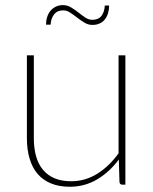

<svg xmlns="http://www.w3.org/2000/svg" viewBox="-20 -704 585 732"><path d="M458 -493V0H446Q437 0 435.5 -10L433 -96Q398 -48.5 350.5 -20.2Q303 8 246 8Q205 8 174.2 -4.8Q143.5 -17.5 123.2 -41.2Q103 -65 92.8 -99.5Q82.5 -134 82.5 -177.5V-493H109V-177.5Q109 -139 117.5 -108.5Q126 -78 143.8 -56.8Q161.5 -35.5 188.2 -24.2Q215 -13 251 -13Q304.5 -13 350.2 -41.2Q396 -69.5 432 -119.5V-493ZM332 -628.5Q355.5 -628.5 367 -643.8Q378.5 -659 379.5 -683H396Q396 -667.5 392 -654Q388 -640.5 380.2 -630.5Q372.5 -620.5 360.5 -614.8Q348.5 -609 332.5 -609Q316 -609 301.8 -617.8Q287.5 -626.5 274.2 -636.8Q261 -647 247.8 -655.8Q234.5 -664.5 220.5 -664.5Q198 -664.5 186 -648.8Q174 -633 173 -610H155.5Q155.5 -625.5 159.8 -639Q164 -652.5 172.2 -662.5Q180.5 -672.5 192.5 -678.5Q204.5 -684.5 220 -684.5Q236.5 -684.5 251 -675.8Q265.5 -667 278.8 -656.5Q292 -646 305 -637.2Q318 -628.5 332 -628.5Z"/></svg>

Font: Lato ExtraLight
Style: Regular
Weight: 275
Designer: Lukasz Dziedzic with Adam Twardoch and Botio Nikoltchev
Foundry: tyPoland Lukasz Dziedzic
Version: Version 2.015; 2015-08-06; http://www.latofonts.com/